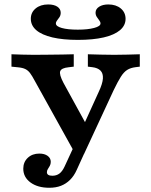

<svg xmlns="http://www.w3.org/2000/svg" viewBox="-20 -664 690 876"><path d="M324 38.9 138.3 -295.8Q126.6 -317.8 117.4 -330.2Q108.2 -342.7 95.5 -348.9Q82.9 -355.1 60.6 -357.1L32.3 -359.9V-416.4Q51.1 -415.6 81.2 -414.8Q111.3 -413.9 133.8 -413.9H135.4H136.4Q162.1 -413.9 197 -414.4Q232 -414.8 264.7 -415.2Q297.5 -415.6 316.5 -416.4V-359.9L293 -357.1Q260.4 -353.8 254.8 -339.3Q249.2 -324.7 269.6 -285.9L380.5 -83.6L350.4 -68.8L430.4 -244.8Q448 -282.1 449.5 -305.7Q451 -329.3 438.4 -342Q425.8 -354.6 401.1 -357.5L380.9 -359.9V-416.4Q408.8 -415.6 439.7 -414.8Q470.6 -413.9 501.3 -413.9Q531.9 -413.9 561.5 -414.8Q591.1 -415.6 617.8 -416.4V-359.9L598.5 -357.5Q575.7 -354.7 560.3 -345Q544.9 -335.3 531.3 -313.7Q517.6 -292.1 498.7 -252.9L363.3 38.9ZM204.9 192.7Q152.1 192.7 119.2 168.6Q86.2 144.4 86.2 105.6Q86.2 75.3 106.8 56Q127.4 36.7 159.5 36.7Q183.1 36.7 197.3 47.1Q211.6 57.4 211.6 74.4Q211.6 84.8 207.2 92.7Q202.8 100.6 198.4 107.3Q194 114 194 121.7Q194 137.8 218.8 137.8Q237.6 137.8 250.9 128Q264.1 118.3 274.3 96.6L335 -34.7L387.7 -15.5L330.1 111.1Q317.7 138.8 299.5 156.7Q281.4 174.6 258.1 183.7Q234.9 192.7 204.9 192.7ZM335.4 -482Q267.4 -482 219.1 -493.3Q170.8 -504.7 145.7 -526.2Q120.6 -547.8 120.6 -578.4Q120.6 -607.2 142.7 -625.5Q164.7 -643.7 199.8 -643.7Q226.2 -643.7 241.6 -633.5Q257 -623.2 257 -605.8Q257 -594.6 251.6 -586.1Q246.2 -577.7 240.6 -571Q235 -564.3 235 -556.9Q235 -543.8 262 -536.3Q289 -528.7 335 -528.7Q380.6 -528.7 409.5 -536.5Q438.5 -544.2 438.5 -556.9Q438.5 -563.9 432.9 -571Q427.3 -578.1 421.7 -586.7Q416 -595.4 416 -606.3Q416 -622.8 432.3 -633.3Q448.5 -643.7 474.1 -643.7Q509.2 -643.7 531 -625.5Q552.9 -607.2 552.9 -578Q552.9 -547.8 527.4 -526.2Q501.9 -504.7 453.3 -493.3Q404.6 -482 335.4 -482Z"/></svg>

Font: Playfair 5pt SemiExpanded Light
Style: Regular
Weight: 300
Width: 6
Designer: Claus Eggers Sørensen
Foundry: Claus Eggers Sørensen
Version: Version 2.203